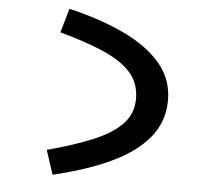

<svg xmlns="http://www.w3.org/2000/svg" viewBox="-56 -799 1113 966"><g transform="rotate(5 500.0 -315.5)"><path d="M244 104 204 -18Q339 -54 434 -93.5Q529 -133 579 -185.5Q629 -238 629 -313Q629 -392 581 -445.5Q533 -499 441.5 -538.5Q350 -578 221 -613L256 -735Q418 -697 538 -639.5Q658 -582 724 -503Q790 -424 790 -320Q790 -211 723 -130Q656 -49 533 8Q410 65 244 104Z"/></g></svg>

Font: Inconsolata UltraExpanded ExtraBold
Style: Regular
Weight: 800
Width: 9
Monospace: yes
Designer: Raph Levien, Cyreal, Brenton Simpson
Foundry: Raph Levien, Cyreal, Google
Version: Version 3.001; ttfautohint (v1.8.2.53-6de2)